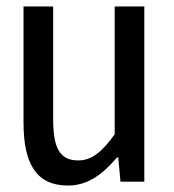

<svg xmlns="http://www.w3.org/2000/svg" viewBox="-20 -564 540 596"><path d="M191 12C255 12 301 -26 343 -75H347L354 0H428V-544H336V-147C297 -93 265 -66 223 -66C163 -66 145 -108 145 -196V-544H53V-184C53 -55 93 12 191 12Z"/></svg>

Font: Noto Sans Mono CJK SC
Style: Regular
Weight: 400
Designer: Ryoko NISHIZUKA 西塚涼子 (kana, bopomofo & ideographs); Paul D. Hunt (Latin, Greek & Cyrillic); Sandoll Communications 산돌커뮤니
Foundry: Adobe
Version: Version 2.004;hotconv 1.0.118;makeotfexe 2.5.65603